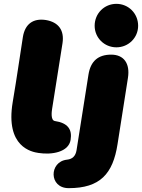

<svg xmlns="http://www.w3.org/2000/svg" viewBox="-20 -788 738 998"><path d="M347 -61C356 -116 332 -149 265 -159C242 -163 249 -210 251 -223L305 -564C315 -631 284 -673 218 -684C152 -694 110 -663 99 -596C76 -450 71 -406 46 -257C7 -23 146 2 180 7C249 18 337 3 347 -61ZM337 190C500 190 567 116 591 -39L645 -383C657 -459 623 -504 558 -504C489 -504 451 -469 440 -401L378 -8C373 24 356 39 328 42C235 52 233 190 337 190ZM585 -542C648 -542 698 -592 698 -654C698 -718 648 -768 585 -768C522 -768 472 -718 472 -654C472 -592 522 -542 585 -542Z"/></svg>

Font: SN Pro Black
Style: Italic
Weight: 900
Italic angle: -9°
Designer: Tobias Whetton
Foundry: Supernotes
Version: Version 1.001;Glyphs 3.2 (3249)